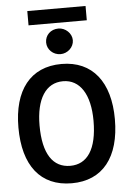

<svg xmlns="http://www.w3.org/2000/svg" viewBox="-62 -974 686 1031"><g transform="rotate(-5 281.5 -459.0)"><path d="M125 -853H439V-930H125ZM283 -684C321 -684 355 -715 355 -753C355 -790 321 -822 283 -822C241 -822 211 -792 211 -753C211 -715 243 -684 283 -684ZM283 12C450 12 543 -106 543 -311C543 -511 450 -631 283 -631C114 -631 23 -511 23 -311C23 -106 114 12 283 12ZM283 -82C190 -82 137 -158 137 -312C137 -455 190 -538 283 -538C374 -538 428 -455 428 -312C428 -158 374 -82 283 -82Z"/></g></svg>

Font: Inconsolata SemiExpanded
Style: Bold
Weight: 700
Width: 6
Monospace: yes
Designer: Raph Levien, Cyreal, Brenton Simpson
Foundry: Raph Levien, Cyreal, Google
Version: Version 3.100